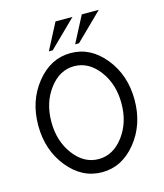

<svg xmlns="http://www.w3.org/2000/svg" viewBox="-124 -932 882 1034"><g transform="rotate(-15 317.5 -415.0)"><path d="M317.4 9.8Q206.1 9.8 127.4 -87.4Q48.8 -184.6 48.8 -322.3Q48.8 -459.5 127.4 -556.9Q206.1 -654.3 317.4 -654.3Q428.7 -654.3 507.3 -556.9Q585.9 -459.5 585.9 -322.3Q585.9 -184.6 507.3 -87.4Q428.7 9.8 317.4 9.8ZM317.4 -63.5Q398.4 -63.5 455.6 -139.2Q512.7 -214.8 512.7 -322.3Q512.7 -429.7 455.6 -505.4Q398.4 -581.1 317.4 -581.1Q236.3 -581.1 179.2 -505.4Q122.1 -429.7 122.1 -322.3Q122.1 -214.8 179.2 -139.2Q236.3 -63.5 317.4 -63.5ZM229 -693.4H207.5L283.7 -839.8H378.4ZM375.5 -693.4H354L430.2 -839.8H524.9Z"/></g></svg>

Font: Catrinity
Style: Regular
Weight: 400
Designer: Alexander Lange
Foundry: High-Logic / Made with FontCreator
Version: Version 2.090;May 20, 2024;FontCreator 15.0.0.2974 64-bit